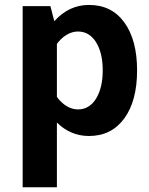

<svg xmlns="http://www.w3.org/2000/svg" viewBox="-20 -558 617 794"><path d="M73.7 216.3H215.3V-51.3C252.9 -14.2 297.4 4.4 348.1 4.4C410.2 4.4 458.5 -20 494.1 -68.4C529.3 -116.7 546.9 -183.1 546.9 -267.1C546.9 -350.6 529.3 -417 494.1 -465.3C459 -513.7 410.2 -537.6 348.1 -537.6C292.5 -537.6 244.6 -515.1 204.6 -470.2L188.5 -532.7H73.7ZM302.7 -427.7C333.5 -427.7 358.4 -413.1 377 -383.8C395.5 -354 404.8 -315.4 404.8 -267.1C404.8 -218.8 395.5 -180.2 377.4 -150.4C358.9 -120.6 334 -105.5 302.7 -105.5C270 -105.5 239.3 -124.5 215.3 -157.2V-376.5C238.8 -408.2 269.5 -427.7 302.7 -427.7Z"/></svg>

Font: Estedad Bold
Style: Regular
Weight: 700
Designer: Amin Abedi
Version: Version 7.3